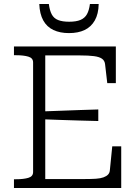

<svg xmlns="http://www.w3.org/2000/svg" viewBox="-20 -943 690 963"><path d="M588 -209V0H50V-44H61Q98 -44 122 -51Q146 -58 146 -80V-630Q146 -652 122 -659Q98 -666 61 -666H50V-710H561V-526H518L507 -621Q505 -639 491.5 -648.5Q478 -658 451 -661.5Q424 -665 382 -665H207V-45H406Q438 -45 461 -46.5Q484 -48 499 -53.5Q514 -59 522 -67.5Q530 -76 531 -89L543 -209ZM186 -384Q234 -386 282 -387.5Q330 -389 378 -391Q426 -393 473 -394V-336Q426 -337 378 -338.5Q330 -340 282 -341.5Q234 -343 186 -345ZM326 -777Q372 -777 404.5 -792.5Q437 -808 455.5 -840.5Q474 -873 475 -923H431Q427 -891 416 -871.5Q405 -852 383.5 -843Q362 -834 327 -834Q293 -834 271.5 -842.5Q250 -851 239.5 -871Q229 -891 225 -923H177Q179 -873 197 -840.5Q215 -808 248 -792.5Q281 -777 326 -777Z"/></svg>

Font: Roboto Serif ExtraLight
Style: Regular
Weight: 250
Version: Version 1.007